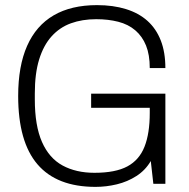

<svg xmlns="http://www.w3.org/2000/svg" viewBox="-20 -718 739 750"><path d="M353 12Q202 12 126.5 -76Q51 -164 51 -343Q51 -460 86 -539Q121 -618 189.5 -658Q258 -698 359 -698Q422 -698 472 -682.5Q522 -667 556 -636.5Q590 -606 608 -560Q626 -514 626 -452H565Q565 -504 550.5 -540Q536 -576 508.5 -599.5Q481 -623 442 -633Q403 -643 356 -643Q301 -643 257 -627Q213 -611 181.5 -576Q150 -541 133 -486Q116 -431 116 -353V-330Q116 -227 144 -163.5Q172 -100 224.5 -71.5Q277 -43 349 -43Q431 -43 477.5 -68Q524 -93 544.5 -145Q565 -197 565 -277V-297H336V-352H626V0H579L569 -89Q548 -53 513 -30.5Q478 -8 436.5 2Q395 12 353 12Z"/></svg>

Font: Archivo SemiCondensed ExtraLight
Style: Regular
Weight: 250
Width: 4
Designer: Hector Gatti
Foundry: Omnibus-Type
Version: Version 2.001